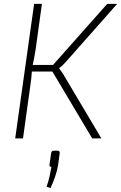

<svg xmlns="http://www.w3.org/2000/svg" viewBox="-20 -710 621 985"><path d="M581 -690 321 -396Q314 -388 304.5 -378.5Q295 -369 284 -361V-358Q290 -350 296 -342Q302 -334 307 -325L500 0H453L238 -361L530 -690ZM195 -690 163 -458Q159 -431 154.5 -409Q150 -387 144 -359Q143 -332 140.5 -308Q138 -284 134 -259L98 0H58L155 -690ZM274 -377 269 -343H127L132 -377ZM275 63Q282 63 284.5 66.5Q287 70 286 78L278 137Q274 163 263 195.5Q252 228 239 255L219 248Q228 222 233 200.5Q238 179 244 146Q238 147 235.5 143Q233 139 234 134L242 78Q243 69 246.5 66Q250 63 261 63Z"/></svg>

Font: Exo 2 ExtraLight
Style: Italic
Weight: 250
Italic angle: -8°
Designer: Natanael Gama
Foundry: Natanael Gama
Version: Version 2.010